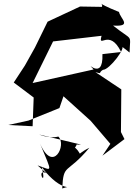

<svg xmlns="http://www.w3.org/2000/svg" viewBox="-20 -784 758 1089"><path d="M715 -486C718 -596 737 -547 621 -639C733 -632 663 -677 655 -716C501 -778 570 -771 558 -745L434 -747L250 -661L178 -514L121 -412L58 -316L171 -231L165 -68L26 -75L141 -100L317 -171L340 -238L494 -99L606 32L561 99L686 5L666 -35L668 -277L521 -375C562 -363 536 -372 564 -388C601 -387 701 -521 669 -522ZM561 -477C567 -312 451 -457 511 -390L165 -313L281 -549L556 -581C535 -502 600 -628 667 -489ZM244 199C178 165 249 298 217 164C335 321 403 259 333 285C340 139 357 209 487 54C387 103 478 100 372 27L352 102C490 -7 342 39 439 36L202 -21C281 9 322 -15 311 -9C360 36 281 202 207 30C280 207 278 182 193 154Z"/></svg>

Font: Asimov Silicon
Style: Regular
Weight: 400
Designer: Google
Version: Version 2.000980; 2014